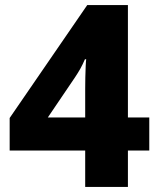

<svg xmlns="http://www.w3.org/2000/svg" viewBox="-20 -735 623 755"><path d="M567 -143H483V0H315V-143H18V-271L323 -715H483V-273H567ZM315 -386Q315 -405 315.5 -430.5Q316 -456 317 -476.5Q318 -497 319 -502H314Q305 -481 296 -465Q287 -449 275 -431L168 -273H315Z"/></svg>

Font: Noto Sans Cherokee ExtraBold
Style: Regular
Weight: 800
Designer: Monotype Design Team
Foundry: Monotype Imaging Inc.
Version: Version 2.001; ttfautohint (v1.8.4.7-5d5b)